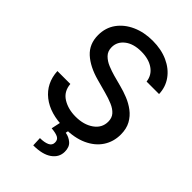

<svg xmlns="http://www.w3.org/2000/svg" viewBox="-278 -838 1158 1158"><g transform="rotate(45 300.5 -259.0)"><path d="M302.2 11.7Q179.7 11.7 107.4 -45.4Q35.2 -102.5 29.8 -201.2H140.1Q145 -141.6 191.4 -112.8Q237.8 -84 301.8 -84Q371.6 -84 417.2 -116.5Q462.9 -148.9 462.9 -202.1Q462.9 -234.4 444.6 -254.9Q426.3 -275.4 394.8 -288.8Q363.3 -302.2 324.7 -312.5L239.3 -335.9Q151.4 -359.9 100.6 -406.2Q49.8 -452.6 49.8 -528.3Q49.8 -591.3 83.7 -638.2Q117.7 -685.1 176 -711.2Q234.4 -737.3 307.1 -737.3Q380.9 -737.3 437.7 -711.4Q494.6 -685.5 527.1 -640.1Q559.6 -594.7 561.5 -536.6H455.1Q449.2 -586.4 408.4 -614.5Q367.7 -642.6 304.7 -642.6Q237.8 -642.6 198.5 -611.8Q159.2 -581.1 159.2 -534.2Q159.2 -500 180.4 -478.5Q201.7 -457 232.2 -444.6Q262.7 -432.1 291 -424.3L361.8 -405.3Q396.5 -396.5 433.1 -381.8Q469.7 -367.2 501.2 -343.5Q532.7 -319.8 552 -284.9Q571.3 -250 571.3 -200.7Q571.3 -139.2 539.6 -91.1Q507.8 -43 447.8 -15.6Q387.7 11.7 302.2 11.7ZM264.6 -2.9H334.5L328.6 26.4Q358.9 31.2 382.3 51.3Q405.8 71.3 405.8 111.3Q405.8 159.2 364 189Q322.3 218.8 243.7 218.8L241.2 159.2Q278.3 159.2 301.5 148.7Q324.7 138.2 324.7 114.3Q325.2 90.8 307.1 80.8Q289.1 70.8 249.5 67.4Z"/></g></svg>

Font: Inter Tight Medium
Style: Regular
Weight: 500
Designer: Rasmus Andersson
Foundry: rsms
Version: Version 3.004; ttfautohint (v1.8.4.7-5d5b)